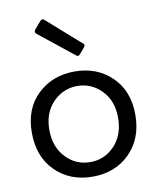

<svg xmlns="http://www.w3.org/2000/svg" viewBox="-86 -836 747 910"><g transform="rotate(-10 287.5 -381.0)"><path d="M466 -63Q396 7 287 7Q178 7 108 -62.5Q38 -132 38 -247.5Q38 -363 109 -431Q180 -499 287.5 -499Q395 -499 465.5 -430.5Q536 -362 536 -247.5Q536 -133 466 -63ZM122 -247Q122 -165 170 -114Q218 -63 287.5 -63Q357 -63 405 -114Q453 -165 453 -247Q453 -329 404.5 -379Q356 -429 288 -429Q220 -429 171 -379Q122 -329 122 -247ZM327 -575Q322 -569 317 -569Q312 -569 308 -573L140 -707Q135 -711 135 -716Q135 -721 138 -726L170 -763Q175 -769 179.5 -769Q184 -769 189 -765L350 -623Q356 -619 356 -614Q356 -609 352 -604Z"/></g></svg>

Font: Sanchez
Style: Regular
Weight: 400
Designer: Daniel Hernández
Foundry: LatinoType
Version: Version 1.001